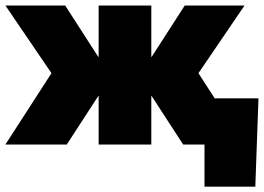

<svg xmlns="http://www.w3.org/2000/svg" viewBox="-22 -536 978 712"><path d="M-2 0 168.9 -264.6 -2 -515.6H219.7L342.3 -325.2H343.8V-515.6H539.1V-325.2H540.5L663.1 -515.6H884.8L713.9 -264.6L884.8 0H657.2L540.5 -179.7H539.1V0H343.8V-179.7H342.3L225.6 0ZM736.3 156.2V0H689.5V-171.4H936.5L924.8 156.2Z"/></svg>

Font: Inter Display Black
Style: Regular
Weight: 900
Designer: Rasmus Andersson
Foundry: rsms
Version: Version 4.000;git-a52131595